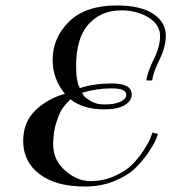

<svg xmlns="http://www.w3.org/2000/svg" viewBox="-20 -629 628 704"><path d="M273 -306Q325 -323 390 -323Q463 -323 463 -283Q463 -259 437 -243.5Q411 -228 362 -228Q285 -228 238 -265Q220 -246 210 -233Q200 -220 187.5 -183Q175 -146 175 -99Q175 -42 219 -3.5Q263 35 311 35Q358 35 399 17Q440 -1 464 -25Q488 -49 506.5 -77.5Q525 -106 531 -121Q537 -136 539 -143L559 -138Q559 -135 551.5 -117Q544 -99 524 -69.5Q504 -40 476 -12.5Q448 15 399 35Q350 55 292 55Q185 55 125 9.5Q65 -36 65 -112Q65 -182 110.5 -225Q156 -268 218 -285Q173 -340 173 -409Q173 -491 233.5 -550Q294 -609 408 -609Q495 -609 541.5 -578.5Q588 -548 588 -498Q588 -457 564.5 -409.5Q541 -362 538 -334H517Q520 -364 543.5 -411Q567 -458 567 -497Q567 -539 524.5 -565Q482 -591 424 -591Q351 -591 305 -540.5Q259 -490 259 -386Q259 -358 262.5 -338Q266 -318 270 -312ZM362 -246Q402 -246 422.5 -256.5Q443 -267 443 -281Q443 -305 390 -305Q335 -305 281 -289Q283 -284 288 -277Q293 -270 313.5 -258Q334 -246 362 -246Z"/></svg>

Font: Sail
Style: Regular
Weight: 400
Designer: Miguel Hernandez
Foundry: Miguel Hernandez
Version: Version 1.002